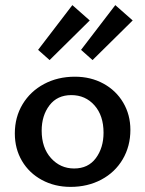

<svg xmlns="http://www.w3.org/2000/svg" viewBox="-20 -725 569 751"><path d="M129 -530 263 -705 331 -645 174 -490ZM297 -530 431 -705 499 -645 342 -490ZM38 -203Q38 -267 68.5 -317.5Q99 -368 152.5 -396.5Q206 -425 273 -425Q335 -425 384.5 -398Q434 -371 462 -323.5Q490 -276 490 -217Q490 -153 460 -102Q430 -51 376.5 -22.5Q323 6 256 6Q194 6 144 -21Q94 -48 66 -95.5Q38 -143 38 -203ZM385 -206Q385 -273 349.5 -313Q314 -353 259 -353Q204 -353 173.5 -313Q143 -273 143 -214Q143 -147 179.5 -106.5Q216 -66 270 -66Q325 -66 355 -106.5Q385 -147 385 -206Z"/></svg>

Font: Ysabeau Infant Semibold
Style: Regular
Weight: 600
Designer: Christian Thalmann (Catharsis Fonts)
Version: Version 0.003